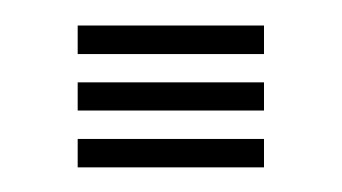

<svg xmlns="http://www.w3.org/2000/svg" viewBox="-20 -486 271 152"><path d="M41.5 -353.5V-376H189V-353.5ZM41.5 -443.2V-465.8H189V-443.2ZM41.5 -398.5V-420.8H189V-398.5Z"/></svg>

Font: Big Shoulders Inline Display Thin ExtraBold
Style: Regular
Weight: 800
Version: Version 2.002